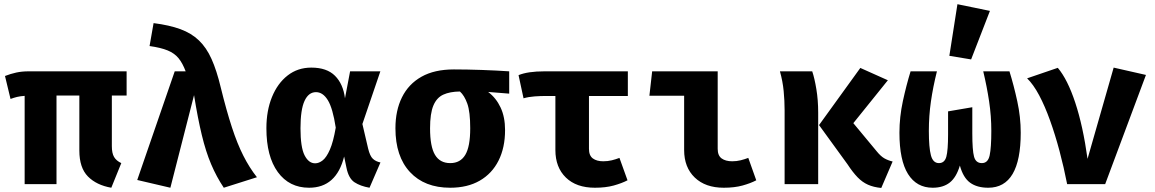

<svg xmlns="http://www.w3.org/2000/svg" viewBox="-20 -889 5578 927"><path d="M591.3 -544.6V-427.7H520V-183.6Q520 -149.2 530.8 -131Q541.5 -112.8 565.6 -101.5L517.4 17.4Q446.2 5.1 404.6 -36.9Q363.1 -79 363.1 -162.1V-427.7H252.8V0H99V-426.2Q76.9 -424.6 62.3 -421Q47.7 -417.4 30.8 -411.3L4.1 -522.1Q31.3 -532.8 58.5 -538.7Q85.6 -544.6 117.4 -544.6Z M823.6 -544.6H876.4Q861.5 -584.1 842.1 -607.9Q822.6 -631.8 789.7 -645.4Q756.9 -659 702.1 -666.7L721.5 -777.4Q797.9 -767.7 851 -748.2Q904.1 -728.7 940.5 -693.8Q976.9 -659 1001.5 -603.8Q1026.2 -548.7 1045.6 -467.7Q1073.3 -354.9 1099.5 -274.9Q1125.6 -194.9 1154.9 -137.2Q1184.1 -79.5 1220.5 -33.3L1060.5 17.4Q1025.1 -35.4 999.5 -95.9Q973.8 -156.4 954.4 -236.9Q934.9 -317.4 916.9 -429.7L802.6 17.4L642.6 -20Z M1483.1 -562.6Q1557.9 -562.6 1597.4 -523.1Q1636.9 -483.6 1645.6 -414.4L1670.3 -544.6H1816.4L1729.7 -290.3L1757.4 -171.8Q1766.2 -135.4 1780.3 -122.3Q1794.4 -109.2 1816.9 -104.6L1764.1 17.4Q1720 9.7 1691.5 -9Q1663.1 -27.7 1652.8 -79L1641.5 -133.3Q1604.1 17.4 1472.3 17.4Q1376.4 17.4 1321.3 -58.2Q1266.2 -133.8 1266.2 -269.7Q1266.2 -354.4 1293.1 -420.5Q1320 -486.7 1368.7 -524.6Q1417.4 -562.6 1483.1 -562.6ZM1505.6 -444.1Q1469.7 -444.1 1450.3 -401.8Q1430.8 -359.5 1430.8 -269.7Q1430.8 -177.9 1450.5 -139.2Q1470.3 -100.5 1501.5 -100.5Q1520 -100.5 1538.2 -114.9Q1556.4 -129.2 1572.8 -166.7Q1589.2 -204.1 1601 -272.8Q1586.7 -366.7 1562.8 -405.4Q1539 -444.1 1505.6 -444.1Z M2171.3 -553.8Q2232.8 -553.8 2305.9 -551.3Q2379 -548.7 2438.5 -544.6V-436.9L2336.9 -445.1Q2375.4 -415.9 2396.9 -370Q2418.5 -324.1 2418.5 -261Q2418.5 -175.9 2386.9 -113.3Q2355.4 -50.8 2296.2 -16.7Q2236.9 17.4 2153.8 17.4Q2029.7 17.4 1959.5 -58.2Q1889.2 -133.8 1889.2 -269.7Q1889.2 -355.4 1920.8 -419.2Q1952.3 -483.1 2014.9 -518.5Q2077.4 -553.8 2171.3 -553.8ZM2056.4 -269.7Q2056.4 -181 2080.3 -141.3Q2104.1 -101.5 2153.8 -101.5Q2202.6 -101.5 2226.4 -141.3Q2250.3 -181 2250.3 -269.7Q2250.3 -349.2 2236.2 -388.7Q2222.1 -428.2 2200.5 -447.2Q2152.3 -446.7 2120.3 -432.1Q2088.2 -417.4 2072.3 -379.2Q2056.4 -341 2056.4 -269.7Z M3011.3 -544.6V-425.6H2823.6V-170.3Q2823.6 -137.9 2842.3 -124.1Q2861 -110.3 2892.8 -110.3Q2914.4 -110.3 2934.1 -115.1Q2953.8 -120 2970.8 -126.7L3009.7 -18.5Q2982.1 -4.1 2943.1 6.7Q2904.1 17.4 2852.3 17.4Q2762.6 17.4 2712.1 -31.8Q2661.5 -81 2661.5 -164.6V-425.6H2613.3Q2590.8 -425.6 2561.5 -423.6Q2532.3 -421.5 2507.7 -414.4L2483.6 -526.2Q2528.2 -544.6 2608.7 -544.6Z M3283.1 -426.7H3115.4L3128.7 -544.6H3445.1V-170.3Q3445.1 -137.9 3464.1 -124.1Q3483.1 -110.3 3515.4 -110.3Q3536.4 -110.3 3555.9 -115.1Q3575.4 -120 3592.8 -126.7L3631.3 -18.5Q3604.1 -4.1 3565.1 6.7Q3526.2 17.4 3474.4 17.4Q3385.6 17.4 3334.4 -31.8Q3283.1 -81 3283.1 -164.6Z M4133.8 -561 4266.7 -501.5 4100 -294.4 4212.8 -158.5Q4232.3 -134.4 4250 -124.4Q4267.7 -114.4 4289.7 -109.2L4234.9 18.5Q4197.9 14.9 4170.8 2.8Q4143.6 -9.2 4120.5 -33.1Q4097.4 -56.9 4071.8 -95.9L3934.4 -285.1ZM3901.5 -544.6Q3912.8 -511.3 3921.5 -458.5Q3930.3 -405.6 3930.3 -345.1V0H3768.2V-356.9Q3768.2 -402.6 3763.6 -449.7Q3759 -496.9 3745.6 -544.6Z M4853.8 -544.6Q4874.9 -476.4 4891.5 -400.3Q4908.2 -324.1 4908.2 -248.2Q4908.2 17.4 4751.3 17.4Q4697.4 17.4 4663.8 -6.9Q4630.3 -31.3 4614.4 -89.7Q4597.4 -32.8 4565.6 -7.7Q4533.8 17.4 4483.1 17.4Q4405.6 17.4 4364.1 -48.7Q4322.6 -114.9 4322.6 -248.2Q4322.6 -324.1 4339.2 -401Q4355.9 -477.9 4376.4 -544.6H4503.6Q4484.6 -468.7 4474.6 -399Q4464.6 -329.2 4464.6 -256.9Q4464.6 -176.4 4474.6 -139Q4484.6 -101.5 4513.3 -101.5Q4540.5 -101.5 4549 -132.3Q4557.4 -163.1 4557.4 -240V-351.3L4674.4 -371.3V-245.1Q4674.4 -163.6 4682.8 -132.6Q4691.3 -101.5 4720.5 -101.5Q4750.3 -101.5 4758.2 -139Q4766.2 -176.4 4766.2 -256.9Q4766.2 -328.7 4755.6 -399.2Q4745.1 -469.7 4727.2 -544.6ZM4602.6 -868.7 4759.5 -836.4 4668.7 -602.1 4563.6 -619.5Z M5132.3 0Q5116.4 -81.5 5095.4 -160.3Q5074.4 -239 5049.7 -307.7Q5025.1 -376.4 4997.2 -429Q4969.2 -481.5 4939 -510.8L5087.2 -561.5Q5134.4 -505.6 5171.5 -393.3Q5208.7 -281 5230.8 -122.1L5356.9 -562.6L5512.8 -527.2L5315.9 0Z"/></svg>

Font: FiraCode Nerd Font
Style: Bold
Weight: 700
Designer: Carrois Corporate, Edenspiekermann AG, Nikita Prokopov
Foundry: Carrois Corporate, Edenspiekermann AG, Nikita Prokopov
Version: Version 6.002;Nerd Fonts 2.1.0